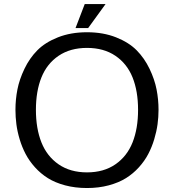

<svg xmlns="http://www.w3.org/2000/svg" viewBox="-20 -926 868 958"><path d="M57.1 -377.9Q57.1 -429.7 66.9 -479.7Q76.7 -529.8 102.1 -582.8Q127.4 -635.7 166.3 -675Q205.1 -714.4 269 -739.7Q333 -765.1 414.1 -765.1Q495.1 -765.1 559.1 -739.7Q623 -714.4 661.9 -675Q700.7 -635.7 726.1 -582.8Q751.5 -529.8 761.2 -479.7Q771 -429.7 771 -377.9Q771 -341.8 766.1 -305.9Q761.2 -270 749.5 -231Q737.8 -191.9 719.7 -157.5Q701.7 -123 673.1 -91.3Q644.5 -59.6 608.4 -37.1Q572.3 -14.6 522.5 -1.2Q472.7 12.2 414.1 12.2Q355 12.2 304.9 -1.2Q254.9 -14.6 219 -37.1Q183.1 -59.6 154.5 -91.3Q126 -123 107.9 -157.5Q89.8 -191.9 78.1 -231Q66.4 -270 61.8 -305.9Q57.1 -341.8 57.1 -377.9ZM186.8 -539.8Q159.2 -471.2 159.2 -377.9Q159.2 -284.7 186.8 -215.3Q214.4 -146 272.5 -106Q330.6 -65.9 414.1 -65.9Q497.6 -65.9 555.7 -106Q613.8 -146 641.4 -215.3Q668.9 -284.7 668.9 -377.9Q668.9 -471.2 641.4 -539.8Q613.8 -608.4 555.7 -647.7Q497.6 -687 414.1 -687Q330.6 -687 272.5 -647.7Q214.4 -608.4 186.8 -539.8ZM356.9 -786.1 402.8 -905.8H506.8L419.9 -786.1Z"/></svg>

Font: Standard
Style: Regular
Weight: 400
Designer: Bryce Wilner
Version: Version 2.000;PS 2.0;hotconv 16.6.51;makeotf.lib2.5.65220 DE